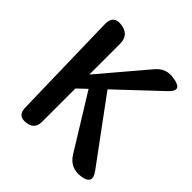

<svg xmlns="http://www.w3.org/2000/svg" viewBox="-207 -952 1120 1120"><g transform="rotate(45 353.0 -392.0)"><path d="M293 -391 237 -338V-63Q237 0 174 6Q111 14 109 -50L93 -726Q92 -800 164 -790Q237 -780 237 -706V-453L483 -743Q531 -800 604 -784L611 -783Q689 -767 631 -710L373 -467L658 -80Q708 -12 625 1H624Q542 13 499 -57Z"/></g></svg>

Font: MaokenZhuyuanTi
Style: Regular
Weight: 400
Designer: Fontworks Inc & LongZhuTi team: ZERO子、时光羊、荆南、频凡、刘鹏、Little White Dog、帆影Magmeta、奈白不弍、白日月球、ChaoTawei、雨三（排名不分先后）
Version: Version 1.000; 20230222